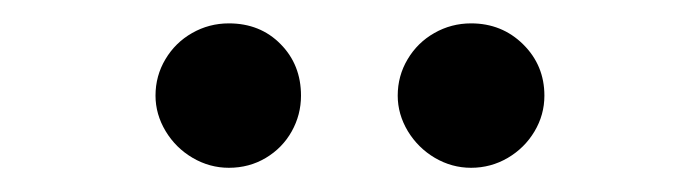

<svg xmlns="http://www.w3.org/2000/svg" viewBox="-20 -754 587 161"><path d="M110.4 -673.8Q110.4 -690.4 118.7 -704.3Q127 -718.3 141.1 -726.3Q155.3 -734.4 171.9 -734.4Q198.2 -734.4 215.3 -717Q232.4 -699.7 232.4 -673.8Q232.4 -657.7 224.6 -643.8Q216.8 -629.9 202.9 -621.6Q189 -613.3 171.9 -613.3Q155.8 -613.3 141.6 -621.6Q127.4 -629.9 118.9 -644Q110.4 -658.2 110.4 -673.8ZM313.5 -673.8Q313.5 -690.4 321.8 -704.3Q330.1 -718.3 344.2 -726.3Q358.4 -734.4 375 -734.4Q400.9 -734.4 418.7 -716.8Q436.5 -699.2 436.5 -673.8Q436.5 -657.7 428.2 -643.8Q419.9 -629.9 405.8 -621.6Q391.6 -613.3 375 -613.3Q358.9 -613.3 344.7 -621.6Q330.6 -629.9 322 -644Q313.5 -658.2 313.5 -673.8Z"/></svg>

Font: Pretendard JP Medium
Style: Regular
Weight: 500
Designer: Base glyphs from Inter by Rasmus Andersson; Hangeul glyphs from Noto Sans CJK(Source Han Sans) by Jang Soo-young and Kan
Foundry: Kil Hyung-jin
Version: Version 1.309